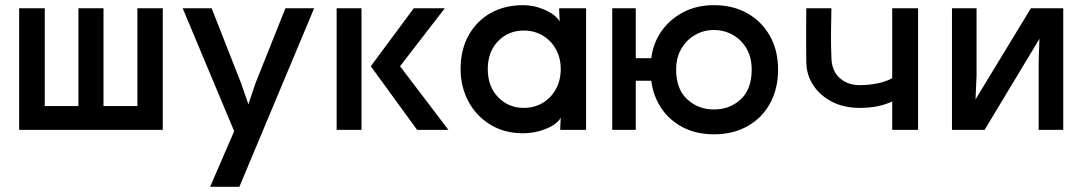

<svg xmlns="http://www.w3.org/2000/svg" viewBox="-20 -502 4194 742"><path d="M153 -92H283V-470H380V-92H511V-470H609V0H54V-470H153Z M1194 -470 905 220H792L885 5L686 -470H798L911 -182L940 -99L968 -182L1083 -470Z M1281 -470H1377V0H1281ZM1413 -246 1579 -470H1699L1526 -246L1713 0H1592Z M2001 -482Q2045 -482 2086.5 -463.5Q2128 -445 2143 -419L2141 -459V-470H2245V0H2145V-7L2147 -47Q2137 -29 2113.5 -15.5Q2090 -2 2060.5 5.5Q2031 13 2001 13Q1929 13 1874.5 -20.5Q1820 -54 1790 -110.5Q1760 -167 1760 -235Q1760 -310 1791 -365.5Q1822 -421 1876 -451.5Q1930 -482 2001 -482ZM2004 -85Q2045 -85 2077.5 -104.5Q2110 -124 2128.5 -158Q2147 -192 2147 -235Q2147 -278 2128.5 -311.5Q2110 -345 2077.5 -364.5Q2045 -384 2004 -384Q1945 -384 1905 -343Q1865 -302 1865 -235Q1865 -168 1905 -126.5Q1945 -85 2004 -85Z M2346 0V-470H2437V-277H2497Q2504 -335 2536 -381Q2568 -427 2620 -454.5Q2672 -482 2739 -482Q2813 -482 2868.5 -450.5Q2924 -419 2955.5 -363Q2987 -307 2987 -233Q2987 -160 2956.5 -103.5Q2926 -47 2870 -15Q2814 17 2739 17Q2670 17 2618 -10.5Q2566 -38 2535 -85Q2504 -132 2497 -190H2437V0ZM2739 -386Q2700 -386 2667 -367.5Q2634 -349 2613.5 -314.5Q2593 -280 2593 -233Q2593 -158 2635.5 -118.5Q2678 -79 2739 -79Q2801 -79 2843 -118.5Q2885 -158 2885 -233Q2885 -280 2865 -314.5Q2845 -349 2811.5 -367.5Q2778 -386 2739 -386Z M3528 -470V0H3428V-110Q3376 -85 3302 -85Q3243 -85 3197 -108Q3151 -131 3124 -171Q3097 -211 3096 -261Q3096 -287 3095.5 -326.5Q3095 -366 3095.5 -405Q3096 -444 3096 -470H3193Q3192 -424 3191.5 -375.5Q3191 -327 3193 -280Q3194 -228 3225 -200.5Q3256 -173 3302 -173Q3338 -173 3372 -180Q3406 -187 3428 -200V-470Z M4089 -470V0H3994V-263L3997 -352L3785 0H3659V-470H3754V-210L3750 -118L3964 -470Z"/></svg>

Font: Kreadon Light
Style: Bold
Weight: 600
Designer: Reiya WATANABE
Foundry: StudioGnu
Version: Version 1.003; ttfautohint (v1.8.4.7-5d5b);gftools[0.9.32]